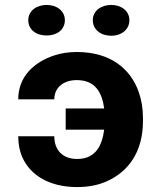

<svg xmlns="http://www.w3.org/2000/svg" viewBox="-20 -749 660 779"><path d="M402.7 -309H246.5V-223H402.7C394.4 -160.4 369.5 -104 292.7 -104C232.6 -104 200.3 -141.8 200.3 -196H54C54 -164 59.7 -135.3 71 -110C103.6 -37.4 181.4 10 292.7 10C336 10 374.3 3 407.7 -11C501.6 -50.4 560 -134 560 -257V-271C560 -308.3 554.3 -343.2 543 -375.5C509.7 -470.1 428.1 -538 291.6 -538C257.9 -538 226.7 -533.2 198.1 -523.5C120.7 -497.3 54 -440.5 54 -346H200.3C200.3 -394 237.8 -424 291.6 -424C368.3 -424 394.1 -371.4 402.7 -309ZM169.5 -605C211.7 -605 243.2 -629 243.2 -667C243.2 -704.1 211 -729 169.5 -729C127.7 -729 94.7 -704.6 94.7 -667C94.7 -628.4 126.5 -605 169.5 -605ZM431.3 -604C472.9 -604 505 -629.4 505 -667C505 -704.1 472.8 -729 431.3 -729C389.5 -729 356.5 -704.6 356.5 -667C356.5 -628.8 388.9 -604 431.3 -604Z"/></svg>

Font: Asimov
Style: Wid
Weight: 500
Designer: Google
Version: Version 2.000980; 2014